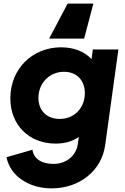

<svg xmlns="http://www.w3.org/2000/svg" viewBox="-20 -819 691 1059"><path d="M264 220C422 220 541 120 560 -18L633 -546H492L485 -493C445 -536 385 -558 317 -558C159 -558 37 -440 37 -276C37 -131 139 -27 287 -27C337 -27 380 -39 415 -64L409 -23C400 38 348 85 275 85C211 85 166 58 159 7L16 48C35 150 138 220 264 220ZM192 -279C192 -360 252 -423 333 -423C404 -423 448 -375 448 -305C448 -227 393 -163 309 -163C237 -163 192 -210 192 -279ZM251 -606H444L495 -799H353Z"/></svg>

Font: Mluvka ExtraBold
Style: Italic
Weight: 800
Italic angle: -8°
Designer: Modified by Jiří Krblich, Original typeface by Gumpita Rahayu
Foundry: Gumpita Rahayu & Jiří Krblich
Version: Version 2.000;Glyphs 3.1.1 (3134)